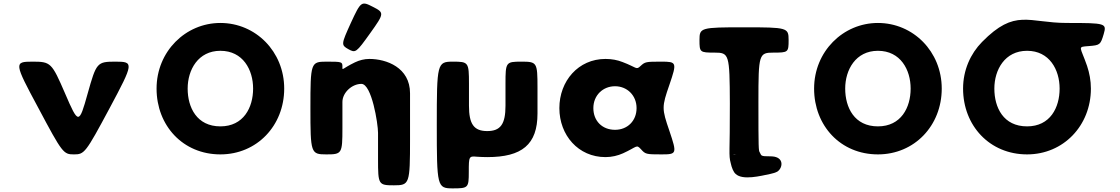

<svg xmlns="http://www.w3.org/2000/svg" viewBox="-20 -854 6193 1062"><path d="M159 -513C57 -513 58 -506 192 -257C325 -7 331 0 389 0C447 0 453 -7 587 -257C720 -506 721 -513 619 -513C517 -513 513 -508 465 -337C417 -165 414 -165 340 -337C266 -508 261 -513 159 -513Z M846 -364C846 -159 992 0 1199 0C1401 0 1552 -159 1552 -364C1552 -569 1394 -727 1199 -727C1006 -727 846 -569 846 -364ZM1018 -364C1018 -468 1076 -573 1199 -573C1324 -573 1380 -468 1380 -364C1380 -259 1327 -155 1199 -155C1069 -155 1018 -259 1018 -364Z M1907 -582C1947 -560 1950 -562 2028 -671C2106 -780 2106 -784 2043 -816C1979 -849 1976 -847 1921 -728C1867 -609 1866 -605 1907 -582ZM1785 0C1871 0 1874 -4 1874 -145V-290C1874 -341 1926 -390 1979 -390C2036 -390 2071 -170 2071 -119V26C2071 167 2073 171 2159 171C2245 171 2248 164 2248 -84V-338C2248 -481 2117 -528 2023 -528C1995 -528 1968 -521 1943 -509C1869 -473 1874 -460 1874 -486C1874 -512 1871 -513 1785 -513C1699 -513 1697 -506 1697 -257C1697 -7 1699 0 1785 0Z M2485 -513C2398 -513 2396 -503 2396 -163C2396 178 2398 188 2484 188C2570 188 2573 185 2573 97C2573 9 2574 9 2620 13C2637 14 2655 15 2675 15C2867 15 2953 -54 2953 -226V-370C2953 -509 2950 -513 2864 -513C2778 -513 2776 -510 2776 -391V-269C2776 -168 2749 -129 2675 -129C2601 -129 2574 -168 2574 -269V-391C2574 -510 2571 -513 2485 -513Z M3074 -256C3074 -106 3179 15 3329 15C3364 15 3397 7 3426 -6C3505 -42 3499 -57 3525 -29C3550 -1 3553 0 3639 0C3724 0 3725 -4 3683 -129C3640 -254 3640 -262 3683 -386C3725 -509 3723 -513 3638 -513C3552 -513 3548 -512 3523 -489C3498 -465 3503 -481 3423 -511C3395 -522 3364 -528 3329 -528C3179 -528 3074 -406 3074 -256ZM3262 -256C3262 -327 3315 -377 3382 -377C3448 -377 3501 -327 3501 -256C3501 -186 3451 -136 3382 -136C3310 -136 3262 -186 3262 -256Z M3932 -563C4013 -563 4016 -555 4017 -282C4018 -10 4009 1 4022 49C4027 73 4037 98 4049 108C4088 145 4188 119 4241 108C4256 105 4269 101 4280 95C4310 75 4319 15 4250 11C4223 9 4193 14 4188 0C4186 -5 4184 -9 4182 -12C4176 -21 4175 -29 4175 -292C4175 -555 4178 -563 4259 -563C4340 -563 4342 -565 4342 -633C4342 -701 4335 -703 4096 -703C3856 -703 3849 -701 3849 -633C3849 -565 3851 -563 3932 -563ZM4042 0C4029 -1 4029 -2 4042 -1C4055 -1 4055 0 4042 0Z M4483 -364C4483 -159 4629 0 4836 0C5038 0 5189 -159 5189 -364C5189 -569 5031 -727 4836 -727C4643 -727 4483 -569 4483 -364ZM4655 -364C4655 -468 4713 -573 4836 -573C4961 -573 5017 -468 5017 -364C5017 -259 4964 -155 4836 -155C4706 -155 4655 -259 4655 -364Z M5480 -364C5480 -468 5538 -573 5661 -573C5785 -573 5841 -468 5841 -364C5841 -259 5789 -155 5661 -155C5530 -155 5480 -259 5480 -364ZM5412 -622C5348 -557 5307 -466 5307 -364C5307 -159 5454 0 5661 0C5862 0 6014 -159 6014 -364C6014 -408 6006 -450 5993 -489C5955 -599 5937 -594 6001 -599C6065 -604 6067 -606 6085 -666C6102 -725 6096 -727 5882 -727C5667 -727 5596 -809 5412 -622Z"/></svg>

Font: Hussar Print
Style: Bold
Weight: 700
Foundry: Cannot Into Space Fonts
Version: Version 2.00